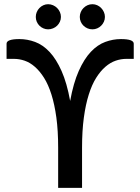

<svg xmlns="http://www.w3.org/2000/svg" viewBox="-20 -916 684 936"><path d="M12 -703Q12 -725.5 74.5 -725.5Q113.5 -725.5 151.2 -711.5Q189 -697.5 221.5 -663Q254 -628.5 280 -570.2Q306 -512 322 -424Q338 -512 364 -570.2Q390 -628.5 422.5 -663Q455 -697.5 492.8 -711.5Q530.5 -725.5 569.5 -725.5Q632 -725.5 632 -703V-629H595.5Q569.5 -629 543.5 -620Q517.5 -611 493.5 -590.2Q469.5 -569.5 448.8 -536.5Q428 -503.5 412.8 -455.2Q397.5 -407 388.8 -342.8Q380 -278.5 380 -195.5V0H263.5V-195.5Q263.5 -278.5 254.8 -342.8Q246 -407 230.8 -455.2Q215.5 -503.5 194.8 -536.5Q174 -569.5 150.2 -590.2Q126.5 -611 100.5 -620Q74.5 -629 48.5 -629H12ZM277 -833.5Q277 -821 272 -810Q267 -799 258.5 -790.8Q250 -782.5 238.5 -777.8Q227 -773 214.5 -773Q202.5 -773 191.5 -777.8Q180.5 -782.5 172.2 -790.8Q164 -799 159.2 -810Q154.5 -821 154.5 -833.5Q154.5 -846 159.2 -857.2Q164 -868.5 172.2 -877Q180.5 -885.5 191.5 -890.5Q202.5 -895.5 214.5 -895.5Q227 -895.5 238.5 -890.5Q250 -885.5 258.5 -877Q267 -868.5 272 -857.2Q277 -846 277 -833.5ZM491.5 -833.5Q491.5 -821 486.5 -810Q481.5 -799 473.2 -790.8Q465 -782.5 454 -777.8Q443 -773 430.5 -773Q417.5 -773 406.5 -777.8Q395.5 -782.5 387 -790.8Q378.5 -799 373.8 -810Q369 -821 369 -833.5Q369 -846 373.8 -857.2Q378.5 -868.5 387 -877Q395.5 -885.5 406.5 -890.5Q417.5 -895.5 430.5 -895.5Q443 -895.5 454 -890.5Q465 -885.5 473.2 -877Q481.5 -868.5 486.5 -857.2Q491.5 -846 491.5 -833.5Z"/></svg>

Font: Lato 2
Style: Regular
Weight: 600
Designer: Lukasz Dziedzic with Adam Twardoch and Botio Nikoltchev
Foundry: tyPoland Lukasz Dziedzic
Version: Version 2.015; 2015-08-06; http://www.latofonts.com/